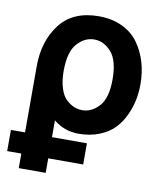

<svg xmlns="http://www.w3.org/2000/svg" viewBox="-92 -665 815 967"><g transform="rotate(10 315.5 -181.5)"><path d="M334 -112.3Q381.8 -112.3 419.9 -153.8Q458 -195.3 458 -291Q458 -388.7 419.9 -431.2Q381.8 -473.6 333 -473.6Q284.2 -473.6 246.1 -431.2Q208 -388.7 208 -291Q208 -239.3 220.2 -202.1Q232.4 -165 252 -147Q271.5 -128.9 292 -120.6Q312.5 -112.3 334 -112.3ZM-2 156.2V47.9H70.3V-291Q70.3 -418.9 136.7 -505.9Q203.1 -592.8 335.9 -592.8Q403.3 -592.8 455.6 -567.9Q507.8 -543 538.6 -500Q569.3 -457 585 -404.3Q600.6 -351.6 600.6 -291Q600.6 -252 593.3 -213.4Q585.9 -174.8 567.4 -133.8Q548.8 -92.8 520 -62Q491.2 -31.2 443.4 -11.7Q395.5 7.8 335.9 7.8Q263.7 7.8 208 -38.1V47.9H386.7V156.2H208V230.5H70.3V156.2Z"/></g></svg>

Font: Gothic A1 ExtraBold
Style: Regular
Weight: 800
Designer: HanYang I&C Co.,Ltd.
Foundry: HanYang I&C Co.,Ltd.
Version: Version 2.50